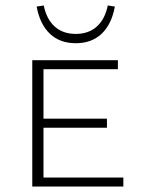

<svg xmlns="http://www.w3.org/2000/svg" viewBox="-20 -682 516 702"><path d="M114 -658 140 -662Q150 -612 180 -585Q210 -558 257 -558Q304 -558 334 -585Q364 -612 374 -662L400 -658Q388 -593 351.5 -558.5Q315 -524 257 -524Q199 -524 162.5 -558.5Q126 -593 114 -658ZM431 -33V0H98V-462H411V-429H139V-248H371V-215H139V-33Z"/></svg>

Font: Ysabeau SC Light
Style: Regular
Weight: 300
Designer: Christian Thalmann (Catharsis Fonts)
Version: Version 0.003